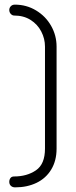

<svg xmlns="http://www.w3.org/2000/svg" viewBox="-20 -788 329 828"><path d="M20 -4Q20 -13 25 -20Q30 -27 41 -27Q96 -27 135 -53.5Q174 -80 174 -147V-587Q174 -621 158 -652Q142 -683 112 -702Q82 -721 41 -721Q33 -721 26.5 -728Q20 -735 20 -745Q20 -754 26.5 -761Q33 -768 44 -768Q94 -768 135.5 -743Q177 -718 200.5 -676.5Q224 -635 224 -587V-147Q224 -95 201 -57Q178 -19 137.5 0.5Q97 20 45 20Q34 20 27 13.5Q20 7 20 -4Z"/></svg>

Font: Dosis
Style: Regular
Weight: 400
Designer: Edgar Tolentino, Pablo Impallari, Igino Marini
Foundry: Edgar Tolentino, Pablo Impallari, Igino Marini
Version: Version 1.007;Glyphs 3.1.1 (3134)